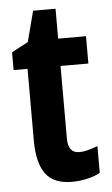

<svg xmlns="http://www.w3.org/2000/svg" viewBox="-50 -697 431 742"><g transform="rotate(-5 165.0 -326.0)"><path d="M238 -102Q253 -102 270 -106.5Q287 -111 309 -119V-15Q287 -3 257.5 3.5Q228 10 199 10Q129 10 97.5 -32.5Q66 -75 66 -162V-440H12V-509L76 -543L107 -662H194V-546H302V-440H194V-158Q194 -102 238 -102Z"/></g></svg>

Font: Noto Sans Sinhala UI ExtraCondensed
Style: Bold
Weight: 700
Width: 2
Designer: Jelle Bosma - Monotype Design Team
Foundry: Monotype Imaging Inc.
Version: Version 2.006; ttfautohint (v1.8.4.7-5d5b)